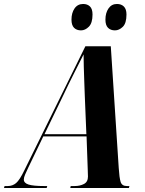

<svg xmlns="http://www.w3.org/2000/svg" viewBox="-77 -947 732 967"><path d="M-57 0 -54 -10H-38Q-14 -10 4 -25Q22 -40 46 -90L353 -714H481L521 -101Q524 -52 530.5 -31Q537 -10 562 -10H575L572 0H277L279 -10H299Q326 -10 346 -20.5Q366 -31 366 -58Q366 -64 365.5 -73Q365 -82 365 -90L359 -260H141L65 -102Q56 -83 49.5 -68Q43 -53 43 -43Q43 -25 67 -17.5Q91 -10 145 -10H161L158 0ZM235 -453 147 -271H358L350 -466Q349 -496 347.5 -535Q346 -574 345 -611.5Q344 -649 344 -673Q326 -637 297 -580Q268 -523 235 -453ZM502 -794Q480 -794 467 -807Q454 -820 454 -848Q454 -882 469.5 -904.5Q485 -927 512 -927Q534 -927 547 -914Q560 -901 560 -874Q560 -830 541.5 -812Q523 -794 502 -794ZM331 -794Q309 -794 296 -807Q283 -820 283 -848Q283 -882 298.5 -904.5Q314 -927 342 -927Q363 -927 376 -914.5Q389 -902 389 -874Q389 -831 370.5 -812.5Q352 -794 331 -794Z"/></svg>

Font: Noto Serif Display ExtraCondensed ExtraBold
Style: Italic
Weight: 800
Width: 2
Italic angle: -12°
Designer: Monotype Design Team
Foundry: Monotype Imaging Inc.
Version: Version 2.009